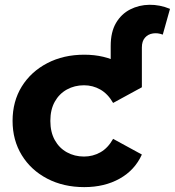

<svg xmlns="http://www.w3.org/2000/svg" viewBox="-20 -774 730 802"><path d="M572.6 -409.5 442.4 -412.7V-582.3Q442.4 -640.4 464.6 -678.1Q486.8 -715.8 523.7 -734.6Q560.5 -753.4 604 -754Q647.5 -754.6 690.1 -737L659.9 -629.4Q638.9 -637.4 618.6 -634.3Q598.4 -631.2 585.5 -616.5Q572.6 -601.8 572.6 -575.5ZM331.9 7.6Q245.2 7.6 177.3 -27.8Q109.4 -63.2 70.9 -125.9Q32.5 -188.6 32.5 -269.2Q32.5 -350.4 70.9 -412.6Q109.4 -474.7 177.3 -510.1Q245.2 -545.5 331.9 -545.5Q416.8 -545.5 480 -510.4Q543.2 -475.2 572.6 -409.5L452.5 -344Q430.7 -382 399.2 -399.9Q367.8 -417.8 330.9 -417.8Q291.5 -417.8 259.4 -400.1Q227.3 -382.3 208.8 -349.2Q190.3 -316 190.3 -269.2Q190.3 -222.3 208.8 -189Q227.3 -155.6 259.4 -137.9Q291.5 -120.1 330.9 -120.1Q367.8 -120.1 399.2 -137.7Q430.7 -155.3 452.5 -194L572.6 -128.5Q543.2 -63.3 480 -27.9Q416.8 7.6 331.9 7.6Z"/></svg>

Font: Montserrat Alternates Thin
Style: Regular
Weight: 100
Designer: Julieta Ulanovsky
Foundry: Julieta Ulanovsky
Version: Version 9.000